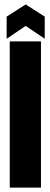

<svg xmlns="http://www.w3.org/2000/svg" viewBox="-20 -847 228 867"><path d="M24 0V-660H165V0ZM10 -672V-772L96 -827L182 -772V-672L96 -730Z"/></svg>

Font: Bricolage Grotesque 48pt Condensed Bricolage Grotesque 48pt Condensed Regular
Style: Bold
Weight: 700
Width: 3
Designer: Mathieu Triay
Foundry: Atelier Triay
Version: Version 1.000; ttfautohint (v1.8.4.7-5d5b);gftools[0.9.32]